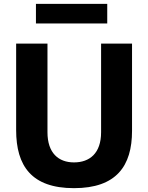

<svg xmlns="http://www.w3.org/2000/svg" viewBox="-20 -969 771 999"><path d="M538 -949H167V-847H538ZM667 -288V-742H506V-281C506 -171 446 -124 365 -124C285 -124 227 -172 227 -281V-742H64V-292C64 -106 144 10 365 10C586 10 667 -106 667 -288Z"/></svg>

Font: 18Franklin
Style: Bold
Weight: 700
Designer: Pablo Impallari, Rodrigo Fuenzalida (Modified by Dan O. Williams)
Version: Version 0.025;PS 000.025;hotconv 1.0.88;makeotf.lib2.5.64775